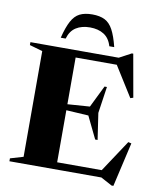

<svg xmlns="http://www.w3.org/2000/svg" viewBox="-102 -1019 937 1135"><g transform="rotate(10 366.0 -452.0)"><path d="M27 0V-17.5L105 -40.5V-675L27 -697.5V-715H557L629 -753.5H637.5L683 -497L666 -491.5L553 -672H306V-391.5L439.5 -401L504 -532.5H518.5L495 -373L518.5 -214.5H504L439.5 -347.5L306 -355.5V-43H573.5L699.5 -233.5L718.5 -229L657.5 36.5H646.5L579 0ZM359.5 -862Q310 -862 276 -840.5Q242 -819 228.5 -772H199Q215 -836.5 234.8 -873.2Q254.5 -910 284.2 -925Q314 -940 359.5 -940Q405 -940 434.8 -925Q464.5 -910 484.2 -873.2Q504 -836.5 520 -772H490.5Q477 -819 443 -840.5Q409 -862 359.5 -862Z"/></g></svg>

Font: Newsreader Display
Style: Bold
Weight: 700
Designer: Hugues Gentile
Foundry: Production Type
Version: Version 1.001